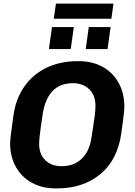

<svg xmlns="http://www.w3.org/2000/svg" viewBox="-20 -1034 748 1064"><path d="M286 10Q215 10 158 -20.5Q101 -51 68.5 -108Q36 -165 36 -241Q36 -263 54 -391Q67 -487 115.5 -555.5Q164 -624 239.5 -659.5Q315 -695 409 -695H419Q490 -695 547 -664.5Q604 -634 636.5 -576.5Q669 -519 669 -443Q669 -411 652 -294Q631 -147 535.5 -68.5Q440 10 297 10ZM487 -272 494 -317Q501 -359 505 -391.5Q509 -424 509 -449Q509 -506 474.5 -539.5Q440 -573 384 -573Q310 -573 268 -526Q226 -479 215 -390Q215 -388 208 -344Q203 -309 200 -282Q197 -255 197 -236Q197 -179 231 -146Q265 -113 322 -113Q389 -113 432.5 -154Q476 -195 487 -272ZM609 -1014 597 -930H278L290 -1014ZM372 -762H251L268 -884H389ZM576 -762H455L472 -884H593Z"/></svg>

Font: Chivo
Style: Bold Italic
Weight: 700
Italic angle: -8.05°
Designer: Hector Gatti
Foundry: Omnibus-Type
Version: Version 1.007